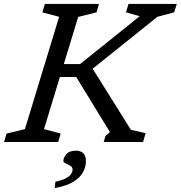

<svg xmlns="http://www.w3.org/2000/svg" viewBox="-40 -718 914 971"><path d="M622 -61.5 696.5 -44.5 683.5 0H484.5L493 -29.5L516 -50L345.5 -328.5H232L252 -394H365L666.5 -636L597 -655.5L610 -698H854L841 -655.5L756 -633L400 -347.5L409.5 -401ZM259 -633 174 -655.5 187 -698H460.5L448 -655.5L355.5 -632.5L182.5 -65L267 -42.5L254.5 0H-19.5L-6.5 -42.5L86 -65ZM280.5 96.5Q280.5 78.5 296 61.2Q311.5 44 344 44Q367 44 380.8 56.5Q394.5 69 394.5 96.5Q394.5 124.5 380.5 151.8Q366.5 179 332.2 200.5Q298 222 237 233L240 201Q276 193.5 294.5 183Q313 172.5 320 161.2Q327 150 327 140Q327 127 315.2 120Q303.5 113 292 108Q280.5 103 280.5 96.5Z"/></svg>

Font: Newsreader 9pt
Style: Italic
Weight: 400
Italic angle: -17°
Designer: Hugues Gentile
Foundry: Production Type
Version: Version 1.003